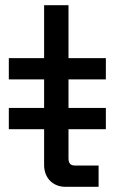

<svg xmlns="http://www.w3.org/2000/svg" viewBox="-20 -720 456 740"><path d="M388 -414V-496H244V-700H150V-496H14V-414H150V-304H14V-222H150V-84C150 -34 184 0 232 0H360V-82H270C252 -82 244 -90 244 -110V-222H388V-304H244V-414Z"/></svg>

Font: Space Text Medium
Style: Regular
Weight: 500
Designer: Florian Karsten (Space Text), Colophon Foundry (Space Mono)
Foundry: Florian Karsten
Version: Version 1.003;PS 001.003;hotconv 1.0.88;makeotf.lib2.5.64775